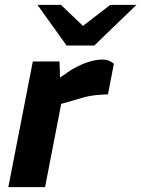

<svg xmlns="http://www.w3.org/2000/svg" viewBox="-20 -764 577 784"><path d="M14 0 114 -513H223L226 -421L194 -426L270 -478Q303 -498 336.5 -509.5Q370 -521 399 -521Q424 -521 445 -504L421 -379Q400 -378 381 -376.5Q362 -375 341.5 -371Q321 -367 297 -359L230 -340L164 0ZM252 -578 299 -643 430 -744H537L365 -578ZM252 -578 133 -744H229L337 -641L365 -578Z"/></svg>

Font: REM SemiBold
Style: Italic
Weight: 600
Italic angle: -11°
Designer: Octavio Pardo
Foundry: Ashler Design
Version: Version 1.005;gftools[0.9.28]